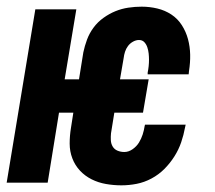

<svg xmlns="http://www.w3.org/2000/svg" viewBox="-26 -548 646 576"><path d="M338 8Q315 8 292 4Q269 0 249 -10Q229 -20 214 -36Q199 -52 191 -73Q183 -94 183 -117.5Q183 -141 187 -165L194 -210H151L117 0H-6L80 -520H203L168 -310H211L224 -391Q228 -410 235 -429Q242 -448 254.5 -465Q267 -482 284.5 -494.5Q302 -507 320.5 -514.5Q339 -522 359 -525Q379 -528 399 -528Q423 -528 446 -522.5Q469 -517 488 -504.5Q507 -492 519.5 -472.5Q532 -453 538 -430.5Q544 -408 544.5 -384Q545 -360 541 -335L540 -325H417V-330Q419 -340 420 -349.5Q421 -359 421 -368.5Q421 -378 420 -387.5Q419 -397 416 -406Q413 -415 407 -421.5Q401 -428 391 -428Q382 -428 373 -423Q364 -418 358 -410Q352 -402 349 -392.5Q346 -383 345 -374L334 -310H420L403 -210H317L307 -148Q306 -138 306.5 -127.5Q307 -117 312 -108.5Q317 -100 326.5 -96Q336 -92 347 -92Q360 -92 372 -100.5Q384 -109 391 -120.5Q398 -132 402 -144.5Q406 -157 408 -170L409 -174H531L529 -165Q525 -143 517.5 -121Q510 -99 497 -78.5Q484 -58 467 -41Q450 -24 428.5 -12.5Q407 -1 384 3.5Q361 8 338 8Z"/></svg>

Font: Iosevka Heavy Extended
Style: Italic
Weight: 900
Width: 7
Italic angle: -9°
Monospace: yes
Designer: Belleve Invis
Foundry: Belleve Invis
Version: Version 32.5.0; ttfautohint (v1.8.4)